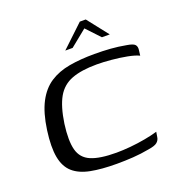

<svg xmlns="http://www.w3.org/2000/svg" viewBox="-116 -713 762 818"><g transform="rotate(-20 265.0 -304.5)"><path d="M45.5 -229Q56 -304.1 80.5 -351Q105 -397.8 142.7 -422.4Q180.4 -447 231.2 -456Q282.1 -465 345.5 -465Q383 -465 417.7 -462.5Q452.4 -460 487.2 -453.5Q516.2 -449 524.1 -440.4Q532 -431.7 530 -416.8L526.9 -391.5Q508.3 -400.6 474.8 -407Q441.3 -413.4 405.1 -416.6Q369 -419.9 339.9 -419.9Q270.1 -419.9 226.2 -403.2Q182.3 -386.6 158.7 -345.3Q135.2 -304 124.2 -229.2Q114.2 -154.7 125.3 -113.1Q136.3 -71.4 176.3 -54.5Q216.2 -37.6 291.1 -37.6Q319.6 -37.6 353.9 -40.7Q388.3 -43.9 421.9 -50Q455.4 -56.1 480.2 -63.6L476.4 -40.5Q474.6 -27 463.9 -17.8Q453.2 -8.5 422.4 -4Q386.9 2.7 350.3 5.1Q313.7 7.5 276.4 7.5Q207.4 7.5 158.4 -2.1Q109.5 -11.7 81.1 -36.9Q52.7 -62 44 -108.3Q35.3 -154.7 45.5 -229ZM234.3 -521 334.7 -615.8H361.5L436 -521H400.5L343 -582.1L267.6 -521Z"/></g></svg>

Font: Genos Thin
Style: Italic
Weight: 100
Italic angle: -8°
Designer: Robert E. Leuschke
Foundry: Robert E. Leuschke
Version: Version 1.010